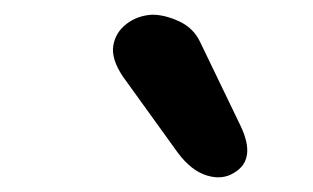

<svg xmlns="http://www.w3.org/2000/svg" viewBox="-20 -852 426 261"><path d="M252 -795 307 -681Q329 -635 298 -617Q282 -607 261 -613.5Q240 -620 222 -644L147 -748Q131 -772 134 -790Q137 -808 152 -819.5Q167 -831 187 -832Q204 -832 223.5 -823Q243 -814 252 -795Z"/></svg>

Font: Edu NSW ACT Foundation
Style: Bold
Weight: 700
Version: Version 1.003